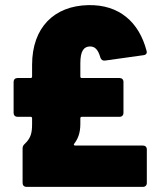

<svg xmlns="http://www.w3.org/2000/svg" viewBox="-20 -728 612 748"><path d="M293 -245V-267C293 -271 295 -273 299 -273H446C455 -273 461 -279 461 -288V-409C461 -418 455 -424 446 -424H299C295 -424 293 -426 293 -430V-482C293 -530 307 -547 331 -547C349 -547 362 -536 371 -504C374 -495 380 -491 389 -492L539 -513C549 -514 554 -521 551 -530C522 -641 445 -711 323 -708C192 -705 105 -622 105 -475V-430C105 -426 103 -424 99 -424H48C39 -424 33 -418 33 -409V-288C33 -279 39 -273 48 -273H99C103 -273 105 -271 105 -267V-245C105 -212 101 -191 77 -168C71 -163 68 -157 68 -150V-15C68 -6 74 0 83 0H537C546 0 552 -6 552 -15V-146C552 -155 546 -161 537 -161H273C268 -161 266 -164 269 -168C282 -185 293 -207 293 -245Z"/></svg>

Font: Barlow Semi Condensed Black
Style: Regular
Weight: 900
Width: 4
Designer: Jeremy Tribby
Foundry: Tribby Type
Version: Version 1.408;PS 001.408;hotconv 1.0.88;makeotf.lib2.5.64775